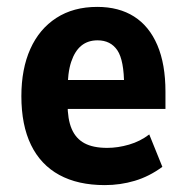

<svg xmlns="http://www.w3.org/2000/svg" viewBox="-20 -526 540 557"><path d="M284 11Q206 11 152 -18.5Q98 -48 70 -105.5Q42 -163 42 -247Q42 -326 68 -384Q94 -442 143.5 -474Q193 -506 262 -506Q325 -506 369 -478Q413 -450 436.5 -395Q460 -340 460 -260V-210H159V-294H354L340 -277Q340 -351 320.5 -380Q301 -409 263 -409Q235 -409 216 -393.5Q197 -378 186.5 -346.5Q176 -315 176 -263V-225Q176 -180 188 -152Q200 -124 225 -110.5Q250 -97 291 -97Q322 -97 354.5 -106.5Q387 -116 413 -136L451 -42Q413 -14 371 -1.5Q329 11 284 11Z"/></svg>

Font: Nunito Sans 10pt Condensed ExtraBold
Style: Regular
Weight: 800
Width: 3
Designer: Vernon Adams
Foundry: Vernon Adams
Version: Version 3.101;gftools[0.9.27]